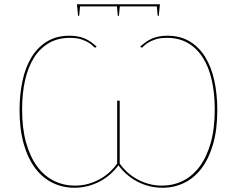

<svg xmlns="http://www.w3.org/2000/svg" viewBox="-20 -875 1114 903"><path d="M639.5 -656Q652 -667 665 -676.5Q678 -686 693 -692.8Q708 -699.5 726.2 -703.2Q744.5 -707 767 -707Q828 -707 872.5 -680Q917 -653 945.8 -605.8Q974.5 -558.5 988.2 -494.8Q1002 -431 1002 -357.5Q1002 -266 982.2 -197.5Q962.5 -129 927.8 -83.2Q893 -37.5 846 -14.8Q799 8 744.5 8Q711 8 680.5 0Q650 -8 623.5 -22.2Q597 -36.5 575.2 -55.8Q553.5 -75 537 -97.5Q520.5 -75 498.8 -55.8Q477 -36.5 450.5 -22.2Q424 -8 393.5 0Q363 8 329.5 8Q275 8 228 -14.8Q181 -37.5 146.2 -83.2Q111.5 -129 91.8 -197.5Q72 -266 72 -357.5Q72 -431 85.8 -494.8Q99.5 -558.5 128.2 -605.8Q157 -653 201.5 -680Q246 -707 307 -707Q329.5 -707 347.8 -703.2Q366 -699.5 381 -692.8Q396 -686 409 -676.5Q422 -667 434.5 -656L431.5 -653Q429.5 -651 427.5 -651Q424.5 -651 417.8 -658.2Q411 -665.5 397.8 -674Q384.5 -682.5 363 -689.8Q341.5 -697 308.5 -697Q252.5 -697 210.5 -672.8Q168.5 -648.5 140.2 -604.2Q112 -560 98 -498Q84 -436 84 -360.5Q84 -269.5 103.2 -202.2Q122.5 -135 156 -90.5Q189.5 -46 234.8 -24Q280 -2 332 -2Q366.5 -2 396.8 -10.8Q427 -19.5 452.2 -34Q477.5 -48.5 497.5 -67.2Q517.5 -86 531 -106V-401.5H543V-106Q556.5 -86 576.5 -67.2Q596.5 -48.5 621.8 -34Q647 -19.5 677.2 -10.8Q707.5 -2 742 -2Q794 -2 839.2 -24Q884.5 -46 918 -90.5Q951.5 -135 970.8 -202.2Q990 -269.5 990 -360.5Q990 -436 976 -498Q962 -560 933.8 -604.2Q905.5 -648.5 863.5 -672.8Q821.5 -697 765.5 -697Q732.5 -697 711 -689.8Q689.5 -682.5 676.2 -674Q663 -665.5 656.2 -658.2Q649.5 -651 646.5 -651Q644.5 -651 642.5 -653ZM732 -855Q732 -854 732 -852.5Q732 -851 731.5 -848L727 -802.5Q727 -800 724.2 -800Q721.5 -800 721.5 -802.5L717.5 -845H543.5L539.5 -802.5Q539.5 -800 536.8 -800Q534 -800 534 -802.5L530 -845H356.5L352.5 -802.5Q352.5 -800 349.8 -800Q347 -800 347 -802.5L342.5 -848Q342 -851.5 342 -852.8Q342 -854 342 -855Z"/></svg>

Font: Lato 2
Style: Regular
Weight: 100
Designer: Lukasz Dziedzic with Adam Twardoch and Botio Nikoltchev
Foundry: tyPoland Lukasz Dziedzic
Version: Version 2.015; 2015-08-06; http://www.latofonts.com/